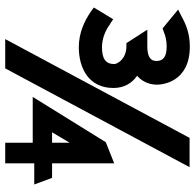

<svg xmlns="http://www.w3.org/2000/svg" viewBox="-26 -740 765 754"><g transform="rotate(90 357.0 -362.5)"><path d="M9 -348 24 -337C59 -313 106 -289 165 -289C246 -289 325 -327 325 -425C325 -467 306 -498 277 -518C297 -535 312 -562 312 -596C312 -616 303 -725 162 -725C112 -725 75 -710 43 -692L17 -679L91 -618L102 -622H103C119 -629 138 -634 162 -634C202 -634 219 -621 219 -594C219 -567 197 -558 160 -558H96L149 -476H160C211 -476 231 -441 231 -428C231 -395 211 -380 165 -380C129 -380 96 -395 74 -412H73L55 -424ZM133 0H248L636 -724H521ZM360 -108H540V0H621V-114H704L678 -184H621V-428L538 -395ZM499 -184 540 -253V-184Z"/></g></svg>

Font: Charger Sport
Style: Blk
Weight: 900
Designer: Jasper
Foundry: Cannot Into Space Fonts
Version: Version 1.1